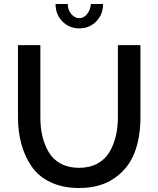

<svg xmlns="http://www.w3.org/2000/svg" viewBox="-20 -936 792 961"><path d="M570 -350V-710H683V-350Q683 -248 653 -170.5Q623 -93 552.5 -44Q482 5 376 5Q294 5 233 -24Q172 -53 137.5 -104Q103 -155 86.5 -216.5Q70 -278 70 -350V-710H182V-350Q182 -298 192 -255Q202 -212 223.5 -175Q245 -138 284 -117Q323 -96 376 -96Q429 -96 468 -117.5Q507 -139 528.5 -176Q550 -213 560 -256Q570 -299 570 -350ZM377 -845Q399 -845 415.5 -865Q432 -885 435 -916H496Q496 -864 462 -829Q428 -794 377 -794Q326 -794 292 -829Q258 -864 258 -916H319Q319 -887 336.5 -866Q354 -845 377 -845Z"/></svg>

Font: Raleway
Style: Regular
Weight: 600
Designer: Matt McInerney, Pablo Impallari, Rodrigo Fuenzalida
Foundry: Matt McInerney, Pablo Impallari, Rodrigo Fuenzalida
Version: Version 1.000;PS 001.001;hotconv 1.0.56; ttfautohint (v1.5)